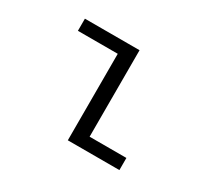

<svg xmlns="http://www.w3.org/2000/svg" viewBox="-105 -671 920 843"><g transform="rotate(30 355.0 -250.0)"><path d="M387 -61.5H573.5V0H312V-438.5H110V-500H387Z"/></g></svg>

Font: League Mono Light
Style: Regular
Weight: 300
Width: 6
Designer: Tyler Finck
Foundry: The League of Moveable Type / Tyler Finck
Version: Version 2.210